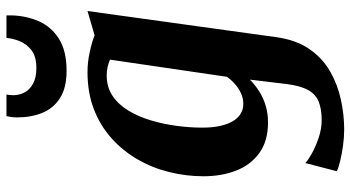

<svg xmlns="http://www.w3.org/2000/svg" viewBox="-272 -590 1113 610"><g transform="rotate(-90 285.0 -284.5)"><path d="M472.5 35.5Q464 98.5 435.2 140.5Q406.5 182.5 364.5 206.8Q322.5 231 274.2 241.5Q226 252 178.5 252Q153.5 252 127 248.2Q100.5 244.5 78.8 239.2Q57 234 46.5 228.5L72.5 128.5Q79.5 136 101 148.2Q122.5 160.5 151.5 170.5Q180.5 180.5 209 180.5Q243.5 180.5 267 171.2Q290.5 162 304.2 137.8Q318 113.5 323.5 69L337.5 -47.5Q322.5 -32.5 302.2 -19.2Q282 -6 256.8 2Q231.5 10 201 10Q142.5 10 104.5 -17.5Q66.5 -45 48.5 -91.2Q30.5 -137.5 30.5 -195Q30.5 -250 43.8 -303.8Q57 -357.5 84 -404.2Q111 -451 151 -487Q191 -523 243.5 -543.2Q296 -563.5 361.5 -563.5Q392.5 -563.5 424.8 -556.5Q457 -549.5 478.5 -541L555.5 -563.5ZM401 -492Q391.5 -496.5 378.2 -499.5Q365 -502.5 351 -502.5Q313.5 -502.5 285.8 -483.8Q258 -465 238.8 -433Q219.5 -401 207.8 -361.2Q196 -321.5 190.5 -279.5Q185 -237.5 185 -198.5Q185 -167.5 190.2 -143.2Q195.5 -119 205.2 -102.2Q215 -85.5 229 -77Q243 -68.5 260 -68.5Q278 -68.5 294 -75.8Q310 -83 323.5 -95Q337 -107 346.5 -120.5ZM365.5 -630Q311.5 -630 279 -650.8Q246.5 -671.5 232 -707Q217.5 -742.5 217.5 -786.5Q217.5 -796.5 218.8 -805.8Q220 -815 221.5 -821H290Q289.5 -816.5 288.8 -811.2Q288 -806 288 -800Q288 -780 297 -763.2Q306 -746.5 325.2 -736.2Q344.5 -726 374.5 -726Q411 -726 431 -741.5Q451 -757 459.8 -779Q468.5 -801 470 -821H541.5Q541.5 -816.5 541.5 -812Q541.5 -807.5 541.5 -802Q540 -757 522.8 -717.8Q505.5 -678.5 467.2 -654.2Q429 -630 365.5 -630Z"/></g></svg>

Font: Merriweather 28pt ExtraBold
Style: Italic
Weight: 800
Italic angle: -7.8°
Version: Version 2.101